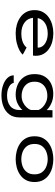

<svg xmlns="http://www.w3.org/2000/svg" viewBox="932 -1484 760 2665"><g transform="rotate(90 1312.5 -152.0)"><path d="M441 11Q380.5 11 323.5 -5Q266.5 -21 220.8 -53.2Q175 -85.5 148 -135Q121 -184.5 121 -251.5Q121 -317.5 148 -366.5Q175 -415.5 221 -447.8Q267 -480 324.2 -496Q381.5 -512 441.5 -512Q503 -512 559.2 -496.8Q615.5 -481.5 659.8 -450.8Q704 -420 729.5 -373.8Q755 -327.5 755 -266Q755 -244.5 752 -229.5H228Q236 -153 296 -110.2Q356 -67.5 446 -67.5Q502.5 -67.5 542 -79.5Q581.5 -91.5 605.5 -108.8Q629.5 -126 640 -141L739 -87.5Q720.5 -64.5 679.2 -42Q638 -19.5 577.5 -4.2Q517 11 441 11ZM444 -434Q393.5 -434 349 -419Q304.5 -404 273.2 -373.2Q242 -342.5 231.5 -294.5H641.5V-300Q641.5 -338.5 616 -368.8Q590.5 -399 545.8 -416.5Q501 -434 444 -434Z M1293 11Q1218 11 1153.2 -18Q1088.5 -47 1048.8 -105.2Q1009 -163.5 1009 -251.5Q1009 -339.5 1046.5 -397Q1084 -454.5 1146.2 -482.8Q1208.5 -511 1282.5 -511Q1355.5 -511 1413.5 -484.8Q1471.5 -458.5 1508.5 -419.5L1510 -500H1610.5V-43Q1610.5 44 1568 99.8Q1525.5 155.5 1456.5 182Q1387.5 208.5 1307 208.5Q1228.5 208.5 1165 186.8Q1101.5 165 1063.8 126.5Q1026 88 1026 38H1132Q1132 57 1152.2 78.5Q1172.5 100 1212 115.2Q1251.5 130.5 1309.5 130.5Q1397.5 130.5 1452.5 86.8Q1507.5 43 1507.5 -39V-83Q1473 -43 1418.2 -16Q1363.5 11 1293 11ZM1114.5 -251Q1114.5 -191 1141.5 -151.2Q1168.5 -111.5 1213.8 -91.5Q1259 -71.5 1313.5 -71.5Q1360 -71.5 1400.5 -90.5Q1441 -109.5 1469.2 -139.5Q1497.5 -169.5 1507.5 -202.5V-306Q1495.5 -337 1466.8 -365Q1438 -393 1397.5 -410.8Q1357 -428.5 1310 -428.5Q1256.5 -428.5 1212 -409Q1167.5 -389.5 1141 -350Q1114.5 -310.5 1114.5 -251Z M2189.5 11Q2135 11 2079 -3Q2023 -17 1976 -48Q1929 -79 1900.5 -129Q1872 -179 1872 -251Q1872 -323 1900.5 -372.8Q1929 -422.5 1976 -453.2Q2023 -484 2079 -498Q2135 -512 2189.5 -512Q2244.5 -512 2300.5 -498Q2356.5 -484 2403.2 -453.2Q2450 -422.5 2478.5 -372.8Q2507 -323 2507 -251Q2507 -179 2478.5 -129Q2450 -79 2403.2 -48Q2356.5 -17 2300.5 -3Q2244.5 11 2189.5 11ZM2189.5 -67.5Q2243 -67.5 2291.2 -86Q2339.5 -104.5 2370 -145Q2400.5 -185.5 2400.5 -251Q2400.5 -316 2369.8 -356.2Q2339 -396.5 2290.8 -415Q2242.5 -433.5 2189.5 -433.5Q2137 -433.5 2088.5 -415Q2040 -396.5 2009.2 -356.2Q1978.5 -316 1978.5 -251Q1978.5 -185.5 2009.2 -145Q2040 -104.5 2088.2 -86Q2136.5 -67.5 2189.5 -67.5Z"/></g></svg>

Font: Trispace SemiExpanded
Style: Regular
Weight: 400
Width: 6
Designer: Tyler Finck
Foundry: Etcetera Type Company
Version: Version 1.210; ttfautohint (v1.8.3)